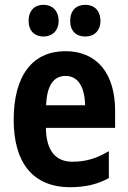

<svg xmlns="http://www.w3.org/2000/svg" viewBox="-20 -769 533 799"><path d="M99 -682C99 -640 125 -617 161 -617C197 -617 224 -641 224 -682C224 -725 197 -749 161 -749C125 -749 99 -726 99 -682ZM272 -682C272 -640 297 -617 335 -617C372 -617 398 -641 398 -682C398 -725 372 -749 335 -749C298 -749 272 -726 272 -682ZM253 -556C116 -556 37 -456 37 -270C37 -93 116 10 272 10C335 10 386 -2 433 -28V-140C381 -109 336 -96 281 -96C211 -96 172 -143 171 -237H459V-309C459 -462 384 -556 253 -556ZM253 -453C306 -453 333 -405 334 -331H172C175 -419 207 -453 253 -453Z"/></svg>

Font: Noto Sans Telugu Condensed
Style: Bold
Weight: 700
Width: 3
Designer: Jelle Bosma - Monotype Design Team
Foundry: Monotype Imaging Inc.
Version: Version 2.005